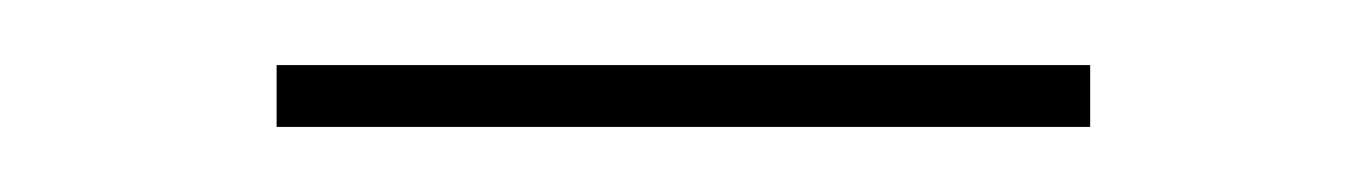

<svg xmlns="http://www.w3.org/2000/svg" viewBox="-20 -294 420 59"><path d="M65 -255V-274H315V-255Z"/></svg>

Font: Montserrat Alternates Thin
Style: Regular
Weight: 100
Designer: Julieta Ulanovsky
Foundry: Julieta Ulanovsky
Version: Version 9.000